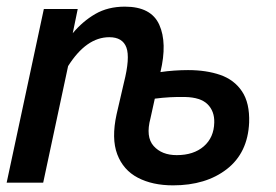

<svg xmlns="http://www.w3.org/2000/svg" viewBox="-20 -550 830 578"><path d="M501 8Q439 8 395 -15Q351 -38 333 -85.5Q315 -133 331 -206L353 -301Q372 -376 360.5 -407Q349 -438 309 -438Q240 -438 185 -351L110 0H0L112 -523H214L199 -450Q229 -486 267 -508Q305 -530 356 -530Q435 -530 459.5 -475.5Q484 -421 463 -333Q483 -336 504.5 -337.5Q526 -339 546 -339Q601 -339 643 -324.5Q685 -310 708.5 -275Q732 -240 730 -181Q726 -90 663 -41Q600 8 501 8ZM512 -83Q563 -83 593.5 -109.5Q624 -136 625 -181Q626 -215 605 -236Q584 -257 537 -258Q492 -259 446 -253L433 -194Q418 -138 442.5 -110.5Q467 -83 512 -83Z"/></svg>

Font: Raleway SemiBold
Style: Italic
Weight: 600
Italic angle: -12°
Designer: Matt McInerney, Pablo Impallari, Rodrigo Fuenzalida
Foundry: Matt McInerney, Pablo Impallari, Rodrigo Fuenzalida
Version: Version 4.026